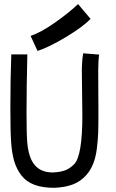

<svg xmlns="http://www.w3.org/2000/svg" viewBox="-20 -897 558 922"><path d="M127 -724.6Q175.3 -740.7 241.2 -786.6Q307.1 -832.5 355 -877.4L415 -806.2Q375.5 -766.1 294.9 -718Q214.4 -669.9 160.2 -652.3ZM379.4 -641.1 456.1 -634.8Q451.7 -605.5 451.7 -558.1Q451.7 -520.5 452.1 -458.3Q452.6 -396 452.6 -371.1V-342.8Q452.6 -289.6 451.4 -257.3Q450.2 -225.1 445.1 -183.6Q439.9 -142.1 427.7 -111.3Q415.5 -80.6 396 -58.1Q367.7 -25.4 329.6 -11.2Q291.5 2.9 240.2 4.9Q184.6 4.9 145.8 -9.5Q106.9 -23.9 83.5 -53.7Q60.1 -83.5 48.3 -123Q36.6 -162.6 33.2 -218.3Q29.8 -269.5 29.8 -380.4Q29.8 -520 34.2 -635.7H111.3Q107.4 -474.6 107.4 -355.5Q107.4 -255.4 110.8 -214.4Q117.2 -138.2 147.5 -103.5Q177.7 -68.8 233.9 -68.8Q272 -70.8 294.7 -79.8Q317.4 -88.9 337.4 -109.9Q375.5 -151.9 375.5 -342.8Q375.5 -370.1 374.3 -441.4Q373 -512.7 373 -557.1Q373 -601.6 379.4 -641.1Z"/></svg>

Font: Fantasque Sans Mono
Style: Regular
Weight: 400
Monospace: yes
Designer: Jany Belluz
Version: Version 1.8.0 ; ttfautohint (v1.8.2)